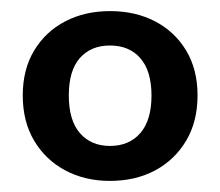

<svg xmlns="http://www.w3.org/2000/svg" viewBox="-20 -735 396 346"><path d="M178 -409Q133 -409 97.5 -428Q62 -447 41.5 -481.5Q21 -516 21 -563Q21 -609.8 41.5 -643.9Q62 -678 97.5 -696.5Q133 -715 178.5 -715Q224 -715 259.5 -696.5Q295 -678 315.5 -643.9Q336 -609.8 336 -563Q336 -516 315.5 -481.5Q295 -447 259.7 -428Q224.3 -409 178 -409ZM178 -472Q212.9 -472 233 -495.3Q253 -518.5 253 -562.8Q253 -607 233 -630Q213 -653 178.1 -653Q144 -653 124 -630.5Q104 -608 104 -563Q104 -518 124.1 -495Q144.3 -472 178 -472Z"/></svg>

Font: Mulish ExtraLight
Style: Regular
Weight: 200
Designer: Vernon Adams
Foundry: Vernon Adams
Version: Version 3.603